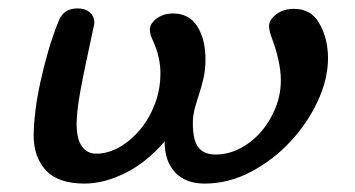

<svg xmlns="http://www.w3.org/2000/svg" viewBox="-20 -422 844 456"><path d="M208 -57Q237 -57 264.5 -73Q292 -89 313.5 -115Q335 -141 348 -175.5Q361 -210 361 -248Q361 -287 343 -326Q336 -340 336 -352Q336 -366 352 -378Q368 -390 392 -390Q410 -390 425 -382Q440 -374 450 -357Q460 -340 464 -321Q468 -302 468 -281Q468 -257 463.5 -237Q459 -217 453 -199Q447 -181 442.5 -164Q438 -147 438 -130Q438 -88 451.5 -71.5Q465 -55 492 -55Q522 -55 550 -69.5Q578 -84 599.5 -108.5Q621 -133 634 -165Q647 -197 647 -231Q647 -276 624 -336Q619 -351 619 -360Q619 -375 636 -388Q653 -401 678 -401Q719 -401 738 -367Q759 -331 759 -284Q759 -234 734.5 -181.5Q710 -129 669.5 -85.5Q629 -42 576 -14Q523 14 466 14Q421 14 396 -12.5Q371 -39 371 -86Q328 -36 277.5 -11Q227 14 181 14Q118 14 89 -17.5Q60 -49 60 -100Q60 -125 64 -158Q68 -191 76 -227.5Q84 -264 95 -302Q106 -340 121 -376Q133 -402 164 -402Q183 -402 193.5 -392.5Q204 -383 204 -369Q204 -364 203 -361Q192 -310 184 -272Q176 -234 171 -206.5Q166 -179 164 -160Q162 -141 162 -128Q162 -92 174.5 -74.5Q187 -57 208 -57Z"/></svg>

Font: Sofadi One
Style: Regular
Weight: 400
Designer: Botjo Nikoltchev
Foundry: Botjo Nikoltchev
Version: Version 1.002